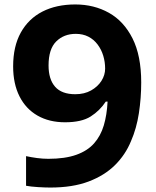

<svg xmlns="http://www.w3.org/2000/svg" viewBox="-20 -830 700 862"><path d="M206 12Q183 12 150.5 10Q118 8 97 4V-129Q120 -124 146 -120.5Q172 -117 197 -117Q272 -117 322.5 -135Q373 -153 402.5 -186.5Q432 -220 446 -267Q460 -314 463 -374H455Q428 -333 387 -307Q346 -281 272 -281Q201 -281 148.5 -311Q96 -341 67.5 -397.5Q39 -454 39 -532Q39 -622 73.5 -684Q108 -746 170.5 -778Q233 -810 318 -810Q402 -810 469 -772.5Q536 -735 575 -657.5Q614 -580 614 -460Q614 -390 603.5 -321.5Q593 -253 568 -196Q543 -135 496 -88.5Q449 -42 377.5 -15Q306 12 206 12ZM318 -407Q359 -407 389 -424Q419 -441 435.5 -467Q452 -493 452 -522Q452 -552 443.5 -580Q435 -608 418 -630.5Q401 -653 376.5 -665.5Q352 -678 320 -678Q267 -678 232.5 -644Q198 -610 198 -536Q198 -474 227.5 -440.5Q257 -407 318 -407Z"/></svg>

Font: Menbere
Style: Regular
Weight: 400
Designer: Aleme Tadesse
Foundry: Sorkin Type Co
Version: Version 1.000